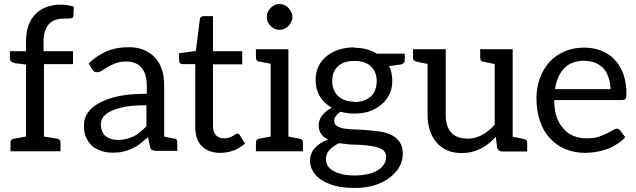

<svg xmlns="http://www.w3.org/2000/svg" viewBox="-20 -750 3152 952"><path d="M298 -658Q196 -658 196 -543V-496H342V-432H198V-73Q246 -66 265 -62Q280 -59 280 -43V0H32V-43Q32 -59 47 -62L109 -73V-430L53 -437Q29 -443 29 -460V-496H109V-545Q109 -633 156 -680Q202 -727 283 -727Q313 -727 346 -717L344 -672Q344 -663 335 -660Q329 -658 312 -658Z M844 -64Q859 -61 859 -45V-2H755Q746 -2 734 -6Q727 -8 724 -22L714 -70L674 -37Q657 -23 634 -13Q612 -3 590 2Q570 7 536 7Q508 7 482 -2Q451 -13 437 -26Q419 -43 407 -68Q396 -91 396 -128Q396 -160 412 -186Q430 -215 466 -236Q506 -259 562 -272Q620 -285 708 -285V-324Q708 -383 682 -414Q656 -445 607 -445Q575 -445 552 -436Q526 -426 514 -418Q481 -397 485 -400Q474 -392 462 -392Q451 -392 446 -396Q440 -401 436 -408L420 -436Q459 -474 510 -496Q556 -516 618 -516Q663 -516 694 -502Q728 -487 749 -464Q771 -441 783 -404Q794 -371 794 -326V-73Q842 -63 844 -62ZM706 -228Q641 -228 602 -221Q564 -214 532 -200Q504 -187 492 -170Q480 -152 480 -132Q480 -116 487 -98Q493 -83 505 -74Q517 -65 531 -61Q548 -56 564 -56Q584 -56 606 -61Q626 -66 643 -74Q658 -81 676 -96Q686 -104 706 -124Z M980 -26Q948 -58 948 -122V-432H887Q878 -432 873 -436Q868 -440 868 -451V-486L951 -497L971 -654Q971 -662 977 -666Q982 -670 991 -670H1036V-496H1181V-431H1036V-127Q1036 -94 1051 -79Q1066 -64 1092 -64Q1103 -64 1117 -68Q1126 -71 1135 -76L1147 -84Q1155 -88 1157 -88Q1164 -88 1169 -80L1195 -38Q1168 -15 1139 -4Q1106 8 1072 8Q1014 8 980 -26Z M1308 -641Q1303 -651 1303 -665Q1303 -680 1308 -690Q1315 -704 1322 -711Q1330 -719 1342 -725Q1352 -730 1366 -730Q1380 -730 1390 -725Q1402 -719 1410 -711Q1417 -704 1424 -690Q1430 -678 1430 -665Q1430 -653 1424 -641Q1418 -629 1410 -621Q1402 -613 1390 -607Q1380 -602 1366 -602Q1352 -602 1342 -607Q1330 -613 1322 -621Q1314 -629 1308 -641ZM1467 -62Q1482 -59 1482 -43V0H1249V-43Q1249 -59 1264 -62L1322 -73V-434L1264 -445Q1249 -448 1249 -464V-506H1410V-73Z M1736 -513Q1770 -513 1797 -506Q1826 -498 1849 -484H1987V-451Q1987 -435 1966 -430L1909 -422Q1925 -393 1925 -350Q1925 -311 1911 -283Q1895 -251 1872 -232Q1844 -209 1812 -198Q1780 -187 1736 -187Q1701 -187 1669 -196Q1655 -188 1645 -174Q1637 -163 1637 -152Q1637 -133 1651 -125Q1668 -115 1690 -112Q1722 -108 1745 -108Q1765 -108 1807 -104Q1859 -99 1869 -97Q1901 -91 1924 -79Q1946 -68 1963 -44Q1977 -24 1977 12Q1977 47 1961 76Q1946 104 1913 130Q1884 153 1839 168Q1797 182 1739 182Q1680 182 1641 171Q1599 159 1572 141Q1545 123 1531 98Q1517 73 1517 48Q1517 11 1541 -16Q1565 -43 1607 -58Q1586 -67 1573 -85Q1560 -103 1560 -130Q1560 -136 1564 -152Q1567 -164 1576 -176Q1584 -187 1597 -198Q1601 -202 1625 -216Q1587 -237 1566 -272Q1545 -307 1545 -353Q1545 -392 1559 -420Q1574 -451 1599 -471Q1624 -492 1661 -504Q1694 -515 1738 -515ZM1895 30Q1895 11 1885 0Q1875 -12 1856 -18Q1837 -24 1815 -27Q1783 -31 1765 -32Q1756 -33 1739 -33L1712 -34Q1707 -34 1661 -40Q1632 -26 1614 -7Q1596 12 1596 40Q1596 57 1605 72Q1614 86 1632 97Q1651 108 1677 114Q1704 120 1741 120Q1772 120 1805 113Q1831 108 1853 94Q1873 82 1883 66Q1894 49 1894 30ZM1737 -244Q1763 -244 1785 -252Q1804 -259 1820 -273Q1834 -286 1841 -306Q1848 -327 1848 -347Q1848 -394 1819 -421Q1791 -448 1737 -448Q1684 -448 1655 -421Q1627 -394 1627 -347Q1627 -325 1635 -306Q1644 -285 1656 -274Q1672 -260 1691 -253Q1711 -246 1737 -246Z M2296 -62Q2371 -62 2433 -132V-432Q2424 -435 2376 -444Q2361 -447 2361 -463V-506H2522V-72Q2570 -63 2579 -60Q2594 -57 2594 -42V1H2469Q2451 1 2445 -18L2438 -72Q2366 9 2270 9Q2189 9 2144 -44Q2100 -97 2100 -183V-433Q2054 -442 2044 -445Q2028 -448 2028 -464V-506H2190V-184Q2190 -124 2216 -94Q2243 -63 2296 -63Z M2876 -514Q2921 -514 2960 -499Q3000 -484 3026 -456Q3056 -424 3070 -385Q3086 -340 3086 -289Q3086 -266 3082 -261Q3077 -254 3064 -254H2728Q2728 -206 2740 -170Q2750 -139 2774 -112Q2796 -87 2824 -76Q2854 -64 2888 -64Q2924 -64 2946 -71Q2967 -78 2988 -88Q3010 -99 3018 -104Q3031 -112 3038 -112Q3049 -112 3055 -103L3080 -70Q3066 -52 3040 -36Q3010 -17 2991 -11Q2961 -1 2937 3Q2907 8 2882 8Q2830 8 2785 -10Q2742 -27 2708 -63Q2676 -96 2658 -148Q2640 -199 2640 -264Q2640 -316 2657 -362Q2674 -409 2704 -442Q2735 -476 2779 -495Q2823 -514 2878 -514ZM2879 -449Q2814 -449 2778 -412Q2741 -373 2732 -308H3007Q3007 -339 2998 -364Q2987 -395 2974 -409Q2957 -427 2933 -438Q2910 -448 2878 -448Z"/></svg>

Font: Aleo
Style: Regular
Weight: 400
Designer: Alessio Laiso
Version: Version 1.1